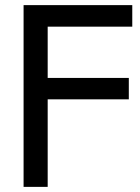

<svg xmlns="http://www.w3.org/2000/svg" viewBox="-20 -729 548 749"><path d="M496 -625H166V-425H482.5V-341.5H166V0H72V-709H496Z"/></svg>

Font: Myanmar Ethnic
Style: Regular
Weight: 400
Designer: Khon Soe Zaw Thu
Foundry: PaOh Unicode khonsoezawthu@gmail.com and @hotmail.com
Version: Version 1.01 September 27, 2016